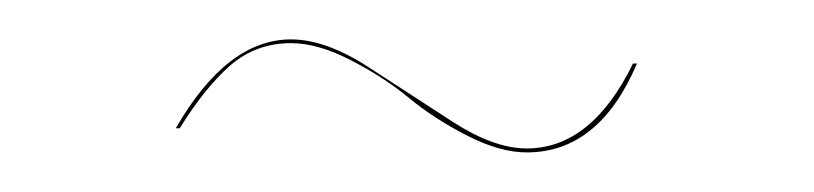

<svg xmlns="http://www.w3.org/2000/svg" viewBox="-20 -368 411 97"><path d="M246.1 -291Q232.4 -291 215.8 -299.6Q199.2 -308.1 186.5 -318.6Q173.8 -329.1 157.2 -337.6Q140.6 -346.2 127 -346.2Q109.4 -346.2 96.4 -335Q83.5 -323.7 70.8 -303.2H68.8Q94.7 -348.1 127 -348.1Q144.5 -348.1 166 -334.2Q187.5 -320.3 208.5 -306.6Q229.5 -293 246.1 -293Q278.8 -293 299.8 -335.9H301.8Q282.7 -291 246.1 -291Z"/></svg>

Font: Fira Sans Compressed Two
Style: Regular
Weight: 100
Width: 1
Designer: Carrois Corporate & Edenspiekermann AG
Foundry: Carrois Corporate GbR & Edenspiekermann AG
Version: Version 4.203;PS 004.203;hotconv 1.0.88;makeotf.lib2.5.64775